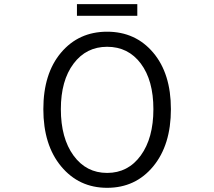

<svg xmlns="http://www.w3.org/2000/svg" viewBox="-20 -899 1040 932"><path d="M500 12.7Q363.3 12.7 276.9 -91.3Q190.4 -195.3 190.4 -369.1Q190.4 -542 276.4 -643.6Q362.3 -745.1 500 -745.1Q637.7 -745.1 723.6 -643.6Q809.6 -542 809.6 -369.1Q809.6 -195.3 723.6 -91.3Q637.7 12.7 500 12.7ZM724.6 -369.1Q724.6 -508.8 663.6 -590.3Q602.5 -671.9 500 -671.9Q398.4 -671.9 336.9 -589.8Q275.4 -507.8 275.4 -369.1Q275.4 -228.5 336.9 -144Q398.4 -59.6 500 -59.6Q601.6 -59.6 663.1 -144Q724.6 -228.5 724.6 -369.1ZM353.5 -822.3V-878.9H646.5V-822.3Z"/></svg>

Font: Gen Shin Gothic Monospace Normal
Style: Regular
Weight: 350
Designer: [Source Han Sans]
Ryoko NISHIZUKA  (kana & ideographs); Paul D. Hunt (Latin, Greek & Cyrillic); Wenlong ZHANG  (bopomofo
Version: Version 1.002.20150607